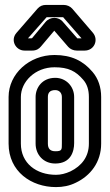

<svg xmlns="http://www.w3.org/2000/svg" viewBox="-20 -731 446 782"><path d="M208 -19C128 -19 65 -66 65 -146V-336C65 -398 123 -457 202 -457C259 -457 289 -441 319 -406C334 -389 342 -366 342 -336V-146C342 -92 312 -55 267 -33C247 -24 228 -19 208 -19ZM208 31C236 31 263 26 289 13C348 -15 392 -70 392 -146V-336C392 -376 380 -411 357 -438C319 -483 271 -507 202 -507C99 -507 15 -430 15 -336V-146C15 -32 108 31 208 31ZM205 -414C152 -414 125 -374 125 -336V-146C125 -102 156 -65 205 -65C269 -65 282 -115 282 -148V-336C282 -379 249 -414 205 -414ZM205 -364C221 -364 232 -353 232 -336V-148C232 -121 233 -115 205 -115C184 -115 175 -126 175 -146V-336C175 -352 182 -364 205 -364ZM237 -641C219 -664 184 -664 165 -641L111 -576C110 -575 108 -575 108 -575H94L169 -660C170 -660 170 -661 170 -661H237C238 -661 238 -660 238 -660L312 -575H295C294 -575 294 -576 294 -576ZM201 -606 258 -540C266 -531 279 -525 293 -525H325C364 -525 383 -569 358 -598L274 -696C266 -705 253 -711 239 -711H168C154 -711 143 -707 133 -696L47 -597C21 -567 44 -525 80 -525H111C128 -525 139 -532 147 -542Z"/></svg>

Font: DIN Rundschrift
Style: MittelKont
Weight: 400
Version: Version 1.027